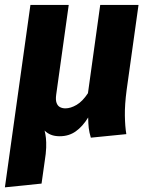

<svg xmlns="http://www.w3.org/2000/svg" viewBox="-29 -552 622 792"><path d="M542.4 -531.6 493.4 -180.9Q485.4 -120.6 486.1 -75.3Q486.8 -30 492.1 1.3L345.7 15.9Q339.3 -5.6 337.1 -23.7Q335 -41.8 334.7 -67.4Q312.3 -30.8 283.8 -10.4Q255.4 10 217.3 10Q196.3 10 181 3.8Q165.7 -2.4 154.9 -13.5Q158.6 0.7 160.4 17.2Q162.2 33.7 161.5 56.9Q160.8 80 155.1 115.3L142.4 205.3L-8.8 220.8L96.5 -531.6H254.5L202.8 -161.5Q199.8 -139.8 204.4 -127.5Q208.9 -115.1 218.6 -110.1Q228.3 -105 240.8 -105Q262.1 -105 286.8 -119.3Q311.5 -133.7 333.8 -167.6L384.4 -531.6Z"/></svg>

Font: Fira Sans Variable
Style: Italic
Weight: 397
Italic angle: -8°
Designer: Carrois Corporate & Edenspiekermann AG
Foundry: Carrois Corporate GbR & Edenspiekermann AG
Version: Version 4.202